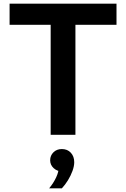

<svg xmlns="http://www.w3.org/2000/svg" viewBox="-20 -735 688 1047"><path d="M391.3 0H256.3V-609.6H391.3ZM615.3 -599.6H32.3V-715H615.3ZM317.4 292H248Q271.5 263.8 286.4 231.9Q301.2 200.1 299.2 178.3L319.3 199.7Q291.8 199.7 272.6 181.9Q253.5 164.2 253.5 139.1Q253.5 113.3 271.4 95.6Q289.4 77.8 317.1 77.8Q347.8 77.8 366.3 97.9Q384.8 117.9 384.8 149.5Q384.8 170.9 375.3 197Q365.9 223 350.6 247.9Q335.3 272.8 317.4 292Z"/></svg>

Font: Wix Madefor Display
Style: Regular
Weight: 400
Designer: Dalton Maag Ltd
Foundry: Dalton Maag Ltd
Version: Version 3.100